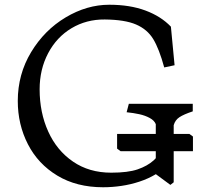

<svg xmlns="http://www.w3.org/2000/svg" viewBox="-20 -780 868 810"><path d="M55 -354Q55 -466.5 111.2 -559.9Q167.5 -653.2 257 -706.6Q346.5 -760 440.8 -760Q528.2 -760 593.9 -735.5Q659.5 -711 701 -667.5L716.5 -504.8L672.8 -495.5Q651.5 -573.8 626.5 -615Q601.5 -656.2 554.1 -676.6Q506.8 -697 422 -697.8Q344.5 -698.5 281.8 -661Q219 -623.5 183.1 -555.5Q147.2 -487.5 147.2 -403.2Q147.2 -305.2 183.4 -225.2Q219.5 -145.2 287.8 -98.4Q356 -51.5 449.2 -51.5Q519.8 -51.5 560.6 -65.5Q601.5 -79.5 628 -103.2Q632.2 -106.8 637.2 -112.5V-256.2Q631.2 -271.8 611.5 -282.4Q591.8 -293 567.6 -298.2Q543.5 -303.5 514.2 -306.5L523.5 -342H793.2V-310.2Q755 -297.5 736.9 -285.5Q718.8 -273.5 712.8 -251.8V-11L698.8 0L637.5 -45.2Q605.5 -26 568.4 -13.8Q531.2 -1.5 492.4 4.2Q453.5 10 415 10Q303.2 10 221.9 -39.1Q140.5 -88.2 97.8 -171.5Q55 -254.8 55 -354ZM474 -153V-215H779L794 -204V-142H489Z"/></svg>

Font: TMT Limkin
Style: Regular
Weight: 400
Designer: Gabriel Drozdov
Version: Version 1.000;Glyphs 3.1.2 (3151)